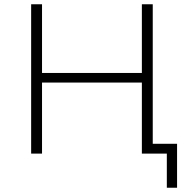

<svg xmlns="http://www.w3.org/2000/svg" viewBox="-20 -720 883 900"><path d="M645 0V-333H177V0H126V-700H177V-378H645V-700H696V0ZM762 160V0H646V-46H810V160Z"/></svg>

Font: Montserrat Light
Style: Regular
Weight: 300
Designer: Julieta Ulanovsky
Foundry: Julieta Ulanovsky
Version: Version 9.000; ttfautohint (v1.8.4.7-5d5b)